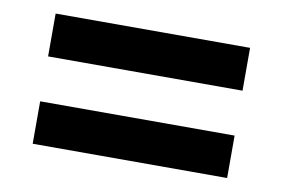

<svg xmlns="http://www.w3.org/2000/svg" viewBox="-46 -483 676 459"><g transform="rotate(10 292.0 -254.0)"><path d="M56 -308V-412H528V-308ZM56 -96V-199H528V-96Z"/></g></svg>

Font: Archivo VF Beta
Style: Regular
Weight: 400
Designer: Hector Gatti
Foundry: Omnibus-Type
Version: Version 1.002